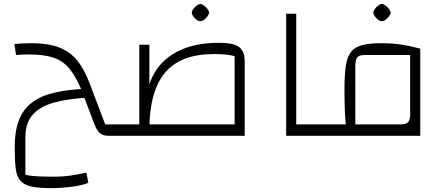

<svg xmlns="http://www.w3.org/2000/svg" viewBox="-20 -701 2300 991"><path d="M541 0Q512 0 496 -13.5Q480 -27 469 -56L396 -247Q368 -312 335.5 -350Q303 -388 254 -404Q205 -420 129 -420Q115 -420 98.5 -419.5Q82 -419 63 -417L54 -474Q77 -476 99.5 -477Q122 -478 144 -478Q227 -478 283 -457Q339 -436 377 -390.5Q415 -345 443 -270L523 -59H555V0ZM242 270Q176 270 138.5 261Q101 252 83 229Q65 206 60.5 164.5Q56 123 56 57Q56 -58 98.5 -122Q141 -186 226.5 -213Q312 -240 440 -243L452 -198Q340 -193 264 -173Q188 -153 149.5 -110Q111 -67 111 8V201Q141 208 180 209.5Q219 211 265 211Q299 211 334.5 206.5Q370 202 426 190L436 243Q403 256 349.5 263Q296 270 242 270ZM555 0V-59Q568 -59 571.5 -51Q575 -43 575 -29Q575 -16 571.5 -8Q568 0 555 0Z M1191 0V-411Q1156 -422 1083 -422Q913 -422 832 -326Q751 -230 751 -30H699V-470H751V-266Q774 -335 823 -383Q872 -431 944 -455.5Q1016 -480 1110 -480Q1159 -480 1188 -471Q1217 -462 1230 -441Q1243 -420 1243 -385V0ZM555 0V-59H1243V0ZM555 0Q542 0 538.5 -8Q535 -16 535 -29Q535 -43 538.5 -51Q542 -59 555 -59ZM1014 -592Q1006 -591 995.5 -598.5Q985 -606 977.5 -616.5Q970 -627 970 -636Q970 -644 977.5 -654.5Q985 -665 995.5 -672.5Q1006 -680 1014 -681Q1023 -680 1033 -672.5Q1043 -665 1051 -654.5Q1059 -644 1059 -636Q1059 -628 1051 -617Q1043 -606 1032.5 -598.5Q1022 -591 1014 -592Z M1457 0V-630H1509V-59H1619V0ZM1619 0V-59Q1632 -59 1635.5 -51Q1639 -43 1639 -29Q1639 -16 1635.5 -8Q1632 0 1619 0Z M1619 0V-59H1765Q1762 -84 1760 -127.5Q1758 -171 1758 -246Q1758 -317 1765 -362.5Q1772 -408 1792 -433.5Q1812 -459 1850.5 -468.5Q1889 -478 1951 -478Q1999 -478 2043.5 -472Q2088 -466 2149 -450V0ZM1814 -59H2049Q2076 -59 2086.5 -70.5Q2097 -82 2097 -113V-417H1862Q1834 -417 1824 -405Q1814 -393 1814 -356ZM1619 0Q1606 0 1602.5 -8Q1599 -16 1599 -29Q1599 -43 1602.5 -51Q1606 -59 1619 -59ZM1951 -592Q1943 -591 1932.5 -598.5Q1922 -606 1914.5 -616.5Q1907 -627 1907 -636Q1907 -644 1914.5 -654.5Q1922 -665 1932.5 -672.5Q1943 -680 1951 -681Q1960 -680 1970 -672.5Q1980 -665 1988 -654.5Q1996 -644 1996 -636Q1996 -628 1988 -617Q1980 -606 1969.5 -598.5Q1959 -591 1951 -592Z"/></svg>

Font: Changa ExtraLight ExtraLight
Style: Regular
Weight: 250
Version: Version 3.002; ttfautohint (v1.8.2)